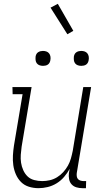

<svg xmlns="http://www.w3.org/2000/svg" viewBox="-20 -975 540 1003"><path d="M181 8Q155 8 131 0.5Q107 -7 90 -24Q73 -41 63 -64Q53 -87 49.5 -112Q46 -137 47.5 -163Q49 -189 53 -215L98 -483H46L45 -520H145L93 -209Q90 -188 88.5 -166.5Q87 -145 90 -125Q93 -105 101.5 -86Q110 -67 124 -53.5Q138 -40 158.5 -34.5Q179 -29 201 -29Q220 -29 240 -33.5Q260 -38 278 -49Q296 -60 310.5 -76Q325 -92 335 -110Q345 -128 350.5 -147.5Q356 -167 360 -187L415 -520H456L381 -71Q380 -63 381 -54.5Q382 -46 387 -40Q392 -34 400.5 -31.5Q409 -29 417 -29H430L429 8H410Q394 8 379 3.5Q364 -1 354 -12Q344 -23 341 -39Q338 -55 340 -71L344 -93Q332 -71 315 -51Q298 -31 276 -17.5Q254 -4 229.5 2Q205 8 181 8ZM405 -631Q395 -631 386.5 -634Q378 -637 372.5 -644Q367 -651 366 -660.5Q365 -670 366 -680Q367 -686 370 -692Q373 -698 379 -702Q385 -706 391.5 -707.5Q398 -709 404 -709Q414 -709 422.5 -706Q431 -703 436.5 -696Q442 -689 443.5 -679.5Q445 -670 443 -660Q442 -654 439 -648Q436 -642 430.5 -638Q425 -634 418 -632.5Q411 -631 405 -631ZM205 -631Q195 -631 186.5 -634Q178 -637 172.5 -644Q167 -651 166 -660.5Q165 -670 166 -680Q167 -686 170 -692Q173 -698 179 -702Q185 -706 191.5 -707.5Q198 -709 204 -709Q214 -709 222.5 -706Q231 -703 236.5 -696Q242 -689 243.5 -679.5Q245 -670 243 -660Q242 -654 239 -648Q236 -642 230.5 -638Q225 -634 218 -632.5Q211 -631 205 -631ZM332 -796 244 -935 282 -955 363 -814Z"/></svg>

Font: Iosevka Curly Slab Extralight
Style: Italic
Weight: 200
Italic angle: -9°
Monospace: yes
Designer: Belleve Invis
Foundry: Belleve Invis
Version: Version 22.1.2; ttfautohint (v1.8.4)